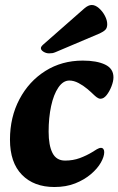

<svg xmlns="http://www.w3.org/2000/svg" viewBox="-20 -734 475 770"><path d="M198 16Q116 16 68 -33Q20 -82 20 -174Q20 -264 58 -336Q96 -408 162 -449.5Q228 -491 312 -491Q368 -491 401.5 -475Q435 -459 435 -424Q435 -408 427 -387.5Q419 -367 407.5 -352.5Q396 -338 383 -338Q376 -338 368.5 -343.5Q361 -349 355 -355Q346 -364 330 -377.5Q314 -391 295 -401Q276 -411 258 -411Q233 -411 214 -383Q195 -355 185 -308.5Q175 -262 175 -206Q175 -151 190.5 -120.5Q206 -90 241 -90Q273 -90 300 -100Q327 -110 350 -124Q359 -130 368.5 -135.5Q378 -141 385 -141Q391 -141 394.5 -136.5Q398 -132 398 -124Q398 -106 384.5 -82Q371 -58 344.5 -35.5Q318 -13 281.5 1.5Q245 16 198 16ZM153 -555Q144 -547 144 -541Q144 -533 154.5 -526.5Q165 -520 177 -520Q185 -520 190.5 -521Q196 -522 203 -525L380 -600Q395 -607 402.5 -614.5Q410 -622 410 -637Q410 -653 400.5 -671Q391 -689 376.5 -701.5Q362 -714 348 -714Q334 -714 318 -700Z"/></svg>

Font: Alkatra
Style: Regular
Weight: 400
Designer: Suman Bhandary
Version: Version 1.100;gftools[0.9.22]